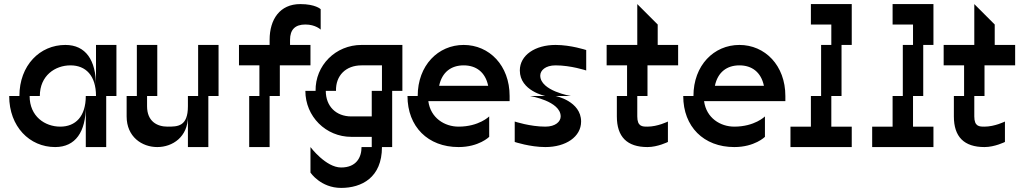

<svg xmlns="http://www.w3.org/2000/svg" viewBox="-20 -720 4990 940"><path d="M75 -250H25C25 -100 125 0 250 0C350 0 400 -75 400 -200V0H500V-250H550V-500H450V-300C450 -425 400 -500 300 -500C175 -500 75 -400 75 -250ZM125 -250H175C175 -350 250 -400 325 -400C400 -400 450 -350 450 -250H400C400 -150 350 -100 275 -100C200 -100 125 -150 125 -250Z M650 -250H600V-150C600 -50 675 0 750 0C825 0 900 -50 900 -150V0H1000V-250H1050V-500H950V-250H900V-200C900 -100 850 -100 800 -100C750 -100 700 -125 700 -200V-250H750V-500H650Z M1300 -525V-500H1150V-400H1250V-250H1200V0H1300V-250H1350V-400H1500V-500H1400V-525C1400 -575 1425 -600 1475 -600C1525 -600 1550 -575 1550 -575V-675C1550 -675 1525 -700 1450 -700C1350 -700 1300 -625 1300 -525Z M1850 -275H1800V-150H1700C1625 -150 1575 -200 1575 -275H1625C1623 -350 1673 -400 1750 -400H1850ZM1475 -275C1475 -150 1575 -50 1700 -50H1800V0H1750C1750 50 1725 100 1650 100C1575 100 1500 0 1500 0V125C1500 125 1550 200 1650 200C1750 200 1850 150 1850 0H1900V-275H1950V-500H1750C1623 -500 1523 -400 1525 -275Z M2025 -250H1975C1975 -100 2075 0 2225 0C2325 0 2375 -50 2375 -50V-150C2375 -150 2325 -100 2225 -100C2157 -100 2088 -142 2077 -225H2475V-250C2475 -400 2375 -500 2250 -500C2125 -500 2025 -400 2025 -250ZM2130 -300C2144 -367 2189 -400 2250 -400C2311 -400 2356 -367 2370 -300Z M2650 -250H2575C2575 -250 2725 -225 2725 -150C2725 -125 2700 -100 2650 -100C2575 -100 2500 -125 2500 -125V-25C2500 -25 2575 0 2650 0C2750 0 2825 -50 2825 -125C2825 -225 2700 -250 2700 -250H2775C2775 -250 2625 -275 2625 -350C2625 -375 2650 -400 2700 -400C2775 -400 2850 -375 2850 -375V-475C2850 -475 2775 -500 2700 -500C2600 -500 2525 -450 2525 -375C2525 -275 2650 -250 2650 -250Z M3150 0C3200 0 3250 -25 3250 -25V-125C3250 -125 3200 -100 3150 -100C3125 -100 3100 -100 3100 -150V-250H3150V-400H3300V-500H3200V-600L3100 -700V-500H2950V-400H3050V-250H3000V-150C3000 -50 3050 0 3150 0Z M3375 -250H3325C3325 -100 3425 0 3575 0C3675 0 3725 -50 3725 -50V-150C3725 -150 3675 -100 3575 -100C3507 -100 3438 -142 3427 -225H3825V-250C3825 -400 3725 -500 3600 -500C3475 -500 3375 -400 3375 -250ZM3480 -300C3494 -367 3539 -400 3600 -400C3661 -400 3706 -367 3720 -300Z M4050 -500H4000V-250H3950V-100H3850V0H4150V-100H4050V-250H4100V-500H4150V-700H3950V-600H4050Z M4450 -500H4400V-250H4350V-100H4250V0H4550V-100H4450V-250H4500V-500H4550V-700H4350V-600H4450Z M4800 0C4850 0 4900 -25 4900 -25V-125C4900 -125 4850 -100 4800 -100C4775 -100 4750 -100 4750 -150V-250H4800V-400H4950V-500H4850V-600L4750 -700V-500H4600V-400H4700V-250H4650V-150C4650 -50 4700 0 4800 0Z"/></svg>

Font: LS-VG5000 Shifted
Style: Regular
Weight: 400
Designer: Justin Bihan, 2021
Foundry: Justin Bihan, 2021
Version: Version 1.000;Glyphs 3.1.2 (3151)